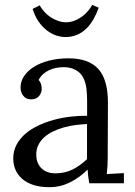

<svg xmlns="http://www.w3.org/2000/svg" viewBox="-20 -757 556 793"><path d="M339.4 -244.6Q316.4 -243.7 291.7 -240.5Q267.1 -237.3 243.4 -230.7Q219.7 -224.1 198.7 -213.9Q177.7 -203.6 162.1 -189.5Q146.5 -175.3 137.7 -156.7Q128.9 -138.2 129.9 -114.7Q130.4 -96.2 137 -82.3Q143.6 -68.4 154.1 -59.3Q164.6 -50.3 178.2 -45.7Q191.9 -41 207.5 -41Q227.5 -41 245.1 -44.9Q262.7 -48.8 278.6 -56.4Q294.4 -64 309.3 -74.7Q324.2 -85.4 339.4 -99.6ZM64.9 -396Q64.9 -420.9 79.6 -442.9Q94.2 -464.8 120.6 -481.2Q147 -497.6 183.3 -506.8Q219.7 -516.1 262.7 -516.1Q346.7 -516.1 386.5 -471.7Q426.3 -427.2 425.8 -330.6L424.8 -106Q424.8 -90.3 424.1 -74.5Q423.3 -58.6 420.9 -38.1L491.7 -42V0H348.6Q345.7 -17.1 344.2 -29.8Q342.8 -42.5 341.8 -56.6Q308.1 -22.9 268.3 -3.4Q228.5 16.1 184.1 16.1Q146.5 16.1 118.4 7.1Q90.3 -2 71.8 -18.1Q53.2 -34.2 43.9 -55.9Q34.7 -77.6 34.7 -102.5Q34.7 -133.3 48.1 -158.7Q61.5 -184.1 84.2 -203.9Q106.9 -223.6 137.2 -238Q167.5 -252.4 201.4 -261.7Q235.4 -271 270.8 -275.1Q306.2 -279.3 339.8 -278.8V-341.3Q339.8 -367.2 336.9 -391.6Q334 -416 324 -436Q314 -456.1 292.7 -467.8Q271.5 -479.5 243.7 -479.5Q227.5 -479.5 212.9 -476.8Q198.2 -474.1 184.1 -467.8Q169.9 -461.4 158.4 -451.2Q147 -440.9 139.6 -426.8Q147 -418.5 149.7 -408.4Q152.3 -398.4 152.3 -389.2Q152.3 -383.3 149.9 -375.7Q147.5 -368.2 142.3 -361.6Q137.2 -355 129.2 -350.8Q121.1 -346.7 107.4 -346.7Q87.9 -346.7 76.4 -361.1Q64.9 -375.5 64.9 -396ZM250 -604Q230.5 -604 210.4 -611.1Q190.4 -618.2 172.1 -632.6Q153.8 -647 138.9 -668.7Q124 -690.4 114.7 -720.2L144 -734.9Q151.4 -721.2 162.8 -708.5Q174.3 -695.8 188.7 -686.3Q203.1 -676.8 219.5 -670.9Q235.8 -665 252.9 -665Q270 -665 286.4 -671.1Q302.7 -677.2 316.9 -687.3Q331.1 -697.3 342.3 -710.2Q353.5 -723.1 360.8 -736.8L387.7 -725.1Q368.7 -672.4 340.3 -642.6Q303.2 -604 250 -604Z"/></svg>

Font: Lora
Style: Regular
Weight: 400
Designer: Olga Karpushina, Alexei Vanyashin
Foundry: Cyreal (www.cyreal.org, a@cyreal.org)
Version: Version 1.014